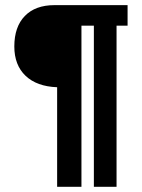

<svg xmlns="http://www.w3.org/2000/svg" viewBox="-20 -720 549 740"><path d="M200.2 -383.8Q121.6 -386.7 78.4 -428Q35.2 -469.2 35.2 -541Q35.2 -616.7 75.7 -658.4Q116.2 -700.2 189.9 -700.2H471.7V-621.1H429.2V0H341.8V-621.1H293.9V0H200.2Z"/></svg>

Font: Selawik
Style: Bold
Weight: 700
Designer: Aaron Bell
Foundry: Microsoft Corporation
Version: Version 1.01